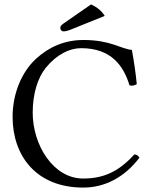

<svg xmlns="http://www.w3.org/2000/svg" viewBox="-20 -839 686 869"><path d="M357 10C454 10 543 -36 611 -125C606 -134 599 -140 588 -140C517 -62 449 -31 356 -31C221 -31 128 -183 128 -329C128 -415 151 -487 187 -532C237 -593 295 -621 347 -621C485 -621 540 -539 566 -453C578 -449 588 -452 599 -458C594 -510 587 -558 577 -613C526 -618 481 -658 358 -658C273 -658 202 -627 143 -573C77 -512 37 -414 37 -310C37 -136 142 10 357 10ZM392 -819 268 -733C255 -724 253 -719 253 -712C253 -704 259 -697 268 -697C277 -697 289 -700 310 -709L454 -767C441 -788 421 -806 392 -819Z"/></svg>

Font: Libertinus Serif
Style: Regular
Weight: 400
Designer: Philipp H. Poll, Khaled Hosny
Foundry: Caleb Maclennan
Version: Version 7.050;RELEASE